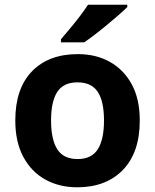

<svg xmlns="http://www.w3.org/2000/svg" viewBox="-20 -786 659 816"><path d="M574 -274Q574 -138 502.5 -64Q431 10 308 10Q232 10 172.5 -23Q113 -56 79 -119.5Q45 -183 45 -274Q45 -410 116 -483Q187 -556 311 -556Q388 -556 447 -523Q506 -490 540 -427.5Q574 -365 574 -274ZM197 -274Q197 -193 223.5 -151.5Q250 -110 310 -110Q369 -110 395.5 -151.5Q422 -193 422 -274Q422 -355 395.5 -395.5Q369 -436 309 -436Q250 -436 223.5 -395.5Q197 -355 197 -274ZM521 -756Q507 -742 484 -722Q461 -702 434.5 -680Q408 -658 382.5 -638.5Q357 -619 338 -606H239V-619Q255 -638 276.5 -663.5Q298 -689 319 -716.5Q340 -744 354 -766H521Z"/></svg>

Font: Noto Sans Kannada
Style: Bold
Weight: 700
Designer: Jelle Bosma - Monotype Design Team
Foundry: Monotype Imaging Inc.
Version: Version 2.005; ttfautohint (v1.8.4.7-5d5b)